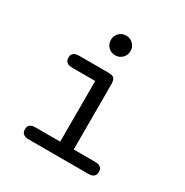

<svg xmlns="http://www.w3.org/2000/svg" viewBox="-145 -730 815 847"><g transform="rotate(30 262.5 -306.0)"><path d="M209 -562Q209 -583 223.5 -597.5Q238 -612 259 -612Q280 -612 294.5 -597.5Q309 -583 309 -562Q309 -541 294.5 -526.5Q280 -512 259 -512Q238 -512 223.5 -526.5Q209 -541 209 -562ZM78 -30Q78 -42 82 -48Q86 -54 92.5 -57Q99 -60 106 -60.5Q113 -61 119 -61H240V-370H127Q121 -370 114 -370.5Q107 -371 101 -374Q95 -377 90.5 -383Q86 -389 86 -401Q86 -412 90.5 -418Q95 -424 101 -427Q107 -430 114 -430.5Q121 -431 127 -431H269Q295 -431 302 -422Q309 -413 309 -390V-61H414Q420 -61 427 -60.5Q434 -60 440 -57Q446 -54 450.5 -48Q455 -42 455 -30Q455 -19 450.5 -13Q446 -7 440 -4Q434 -1 427 -0.5Q420 0 414 0H119Q113 0 106 -0.5Q99 -1 93 -4Q87 -7 82.5 -13Q78 -19 78 -30Z"/></g></svg>

Font: CMU Typewriter Custom
Style: Regular
Weight: 500
Monospace: yes
Version: Version 0.7.0